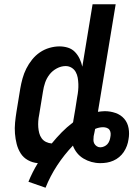

<svg xmlns="http://www.w3.org/2000/svg" viewBox="-20 -755 640 898"><path d="M193 123 113 95Q122 73 133 51Q144 29 157 8Q132 6 110.5 -6Q89 -18 76.5 -38Q64 -58 58 -81.5Q52 -105 50 -130.5Q48 -156 50.5 -181.5Q53 -207 57 -232L75 -342Q79 -365 85.5 -388.5Q92 -412 103 -434Q114 -456 130 -476Q146 -496 166.5 -510Q187 -524 211 -531Q235 -538 258 -538Q279 -538 298 -532Q317 -526 330.5 -512Q344 -498 352.5 -480Q361 -462 365 -443L413 -735H521L438 -232Q446 -233 454 -234Q462 -235 470 -235Q496 -235 520.5 -226.5Q545 -218 561 -199.5Q577 -181 581.5 -155Q586 -129 581 -103Q579 -88 573.5 -73Q568 -58 559 -44.5Q550 -31 537.5 -20.5Q525 -10 510 -3.5Q495 3 480 5.5Q465 8 449 8Q428 8 408 2.5Q388 -3 370.5 -13.5Q353 -24 340.5 -39.5Q328 -55 321 -74Q280 -31 247.5 18.5Q215 68 193 123ZM222 -84Q244 -111 268.5 -136Q293 -161 321 -182Q322 -184 322.5 -186.5Q323 -189 323 -191Q328 -219 332.5 -246.5Q337 -274 341 -301Q344 -316 345.5 -331.5Q347 -347 346.5 -362Q346 -377 343.5 -391.5Q341 -406 334 -418.5Q327 -431 314.5 -438.5Q302 -446 287 -446Q266 -446 245.5 -435Q225 -424 211.5 -406.5Q198 -389 191 -368.5Q184 -348 181 -327L163 -217Q160 -203 159 -188.5Q158 -174 159 -160Q160 -146 163.5 -132.5Q167 -119 175 -108Q183 -97 195.5 -91Q208 -85 222 -84ZM449 -66Q458 -66 467 -70Q476 -74 482 -80.5Q488 -87 491.5 -96Q495 -105 496 -113Q498 -122 497.5 -131Q497 -140 492.5 -147Q488 -154 479.5 -157Q471 -160 462 -160Q453 -160 443.5 -158Q434 -156 425 -152Q423 -143 421.5 -134.5Q420 -126 418 -118Q417 -109 417 -100Q417 -91 421 -83.5Q425 -76 432.5 -71Q440 -66 449 -66Z"/></svg>

Font: Iosevka Curly SmBdEx
Style: Italic
Weight: 600
Width: 7
Italic angle: -9°
Monospace: yes
Designer: Belleve Invis
Foundry: Belleve Invis
Version: Version 11.1.0; ttfautohint (v1.8.3)